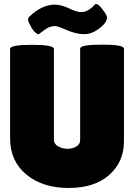

<svg xmlns="http://www.w3.org/2000/svg" viewBox="-20 -921 668 951"><path d="M377 -680Q377 -700 485.5 -700Q594 -700 594 -680V-221Q594 -119 521 -54.5Q448 10 319.5 10Q191 10 110.5 -56.5Q30 -123 30 -236V-679Q30 -699 138.5 -699Q247 -699 247 -679V-228Q247 -208 268 -196Q290 -184 314 -184Q338 -184 357.5 -195Q377 -206 377 -228ZM171 -751Q152 -756 135.5 -785Q119 -814 119 -823Q119 -832 122 -835Q185 -898 252 -898Q283 -898 322 -879.5Q361 -861 382 -861Q419 -862 451 -900Q453 -901 456 -901Q468 -901 489 -873Q510 -845 510 -835Q510 -806 463 -774Q431 -752 402 -752Q398 -752 395 -752Q357 -752 311 -772Q265 -792 254.5 -792Q244 -792 237 -790Q230 -788 224.5 -786.5Q219 -785 211.5 -780Q204 -775 200 -772.5Q196 -770 186 -762Q176 -754 171 -751Z"/></svg>

Font: Lilita One
Style: Regular
Weight: 400
Designer: Juan Montoreano
Foundry: Juan Montoreano
Version: Version 1.002